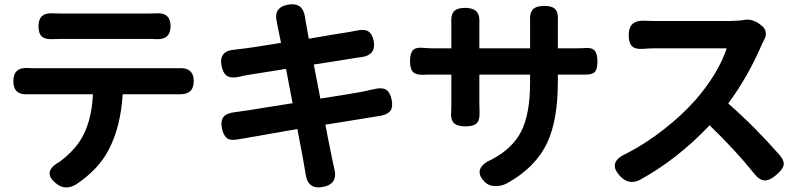

<svg xmlns="http://www.w3.org/2000/svg" viewBox="-20 -813 3685 878"><path d="M242 30Q166 -26 254 -74Q311 -117 344 -166Q399 -249 405 -382H135Q122 -382 109 -382Q41 -377 41 -442Q41 -507 110 -502Q118 -501 135 -501H456H777Q785 -501 793 -501Q866 -507 866 -442Q866 -379 798 -382Q788 -382 777 -382H541Q532 -234 478 -130Q432 -39 327 31Q280 58 242 30ZM694 -634Q681 -635 654 -635H261Q234 -635 220 -634Q187 -632 171.5 -646Q156 -660 156 -693Q156 -758 225 -752Q237 -751 260 -751H457H654Q678 -751 691 -752Q760 -758 760 -693Q760 -631 694 -634Z M1377 -20Q1375 -36 1373 -44Q1369 -72 1342 -211Q1341 -219 1340 -223Q1166 -193 1106 -182Q1087 -179 1070 -176Q1036 -169 1019.5 -180Q1003 -191 995 -225Q988 -261 1002.5 -278.5Q1017 -296 1054 -300Q1064 -302 1082 -304Q1092 -306 1117 -309Q1240 -328 1318 -341L1288 -498Q1222 -487 1125 -472Q1103 -468 1096 -467Q1093 -466 1085.5 -464.5Q1078 -463 1074 -462Q1038 -454 1019 -465.5Q1000 -477 993 -512Q980 -582 1055 -586Q1058 -587 1063 -587.5Q1068 -588 1071 -588Q1134 -595 1265 -617Q1261 -640 1253 -676Q1248 -699 1247 -706Q1247 -707 1247 -708Q1227 -780 1299 -792Q1366 -803 1375 -733Q1375 -732 1375.5 -729.5Q1376 -727 1376 -726Q1378 -713 1392 -636Q1438 -644 1516 -657Q1569 -665 1585 -668Q1589 -669 1599 -671Q1607 -672 1611 -673Q1645 -681 1663.5 -670Q1682 -659 1689 -625Q1700 -561 1634 -552Q1618 -550 1611 -549L1513 -533L1415 -518L1445 -362Q1612 -388 1658 -398Q1663 -399 1674 -402Q1687 -404 1693 -406Q1728 -414 1746 -402.5Q1764 -391 1771 -357Q1778 -323 1764.5 -305.5Q1751 -288 1716 -283Q1698 -280 1680 -277Q1640 -271 1507 -249Q1481 -245 1468 -243Q1479 -183 1497 -96Q1502 -74 1503 -67Q1504 -63 1506 -55Q1507 -49 1508 -45Q1528 29 1456 42Q1386 55 1377 -20Z M2245 38Q2216 38 2198 20Q2165 -11 2176 -40Q2186 -66 2231 -85Q2323 -134 2363 -211Q2404 -292 2404 -434V-472H2172V-338Q2172 -311 2173 -298Q2174 -263 2159.5 -249Q2145 -235 2109 -235Q2071 -235 2055.5 -250.5Q2040 -266 2043 -303Q2044 -314 2044 -338V-472H1961Q1929 -472 1916 -471Q1882 -470 1868.5 -484Q1855 -498 1855 -533Q1855 -570 1869 -584Q1883 -598 1918 -594Q1944 -592 1961 -592H2044V-689Q2044 -698 2044 -707Q2041 -744 2055.5 -760.5Q2070 -777 2106 -777Q2144 -777 2159.5 -760Q2175 -743 2172 -705Q2172 -697 2172 -688V-592H2288H2404V-695Q2404 -705 2404 -714Q2401 -752 2416 -769Q2431 -786 2469 -786Q2506 -786 2520 -770Q2534 -754 2531 -717Q2531 -706 2531 -695V-592H2604Q2636 -592 2649 -593Q2684 -597 2698 -583Q2712 -569 2712 -532Q2712 -497 2700 -484Q2688 -471 2654 -472Q2629 -472 2604 -472H2531V-439Q2531 -265 2483 -162Q2430 -47 2297 26Q2271 39 2245 38Z M2817 -6Q2755 -71 2843 -110Q2933 -156 3019 -224Q3097 -285 3157 -352Q3206 -407 3247 -473Q3287 -540 3303 -592H2971Q2954 -592 2919.5 -589.5Q2885 -587 2870 -602Q2855 -617 2855 -653Q2855 -724 2932 -718Q2947 -717 2971 -717H3143H3316Q3352 -717 3384 -722Q3398 -725 3417 -721Q3438 -715 3452 -704L3460 -698Q3478 -685 3481.5 -667Q3485 -649 3474 -631Q3472 -625 3466 -615Q3465 -611 3464 -610Q3399 -459 3310 -340Q3431 -234 3546 -103Q3568 -77 3563 -56Q3559 -38 3530 -13Q3500 13 3477 12Q3452 11 3429 -19Q3344 -125 3225 -240Q3077 -84 2907 9Q2857 35 2817 -6Z"/></svg>

Font: GenSenRounded TW B
Style: Regular
Weight: 700
Version: Version 1.501;PS 1;hotconv 16.6.51;makeotf.lib2.5.65220